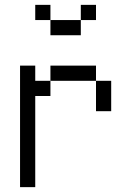

<svg xmlns="http://www.w3.org/2000/svg" viewBox="-20 -770 540 790"><path d="M187.5 -687.5H125V-750H187.5ZM62.5 -500H125V-437.5H187.5V-375H125V0H62.5ZM187.5 -500H375V-437.5H187.5ZM187.5 -687.5H312.5V-625H187.5ZM312.5 -750H375V-687.5H312.5ZM375 -437.5H437.5V-312.5H375Z"/></svg>

Font: ChillBitmapSE 16px
Style: Regular
Weight: 400
Designer: Designed by Warren2060
Foundry: ChillType
Version: Version 1.000